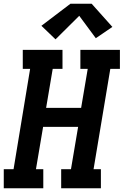

<svg xmlns="http://www.w3.org/2000/svg" viewBox="-24 -1000 657 1020"><path d="M-4 0V-101H48L136 -634H97V-735H308V-634H256L221 -427H407L442 -634H403V-735H613V-634H562L473 -101H512V0H301V-101H353L391 -326H205L167 -101H206V0ZM271 -791 196 -863 350 -980H463L573 -857L485 -797L397 -916Z"/></svg>

Font: Iosevka Etoile Oblique
Style: Bold
Weight: 700
Italic angle: -9°
Designer: Belleve Invis
Foundry: Belleve Invis
Version: Version 15.5.2; ttfautohint (v1.8.4)